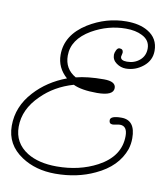

<svg xmlns="http://www.w3.org/2000/svg" viewBox="-137 -785 775 907"><g transform="rotate(10 250.5 -331.5)"><path d="M189 52Q95 52 27 7Q-52 -45 -52 -136Q-52 -228 15 -301Q75 -367 166 -401Q117 -444 117 -506Q117 -601 214 -662Q300 -715 397 -715Q460 -715 500 -691Q551 -661 551 -601Q551 -555 514 -525Q477 -495 431 -495Q407 -495 386 -510Q365 -525 365 -550Q365 -559 371 -571.5Q377 -584 386 -584Q404 -584 404 -566Q404 -563 402 -556.5Q400 -550 400 -547Q400 -528 431 -528Q467 -528 492 -549.5Q517 -571 517 -606Q517 -646 478 -665Q447 -681 400 -681Q315 -681 238 -637Q151 -586 151 -508Q151 -444 206 -413Q233 -420 266 -423.5Q299 -427 339 -427Q396 -427 396 -395Q396 -358 317 -358Q242 -358 203 -377Q113 -351 52 -290Q-19 -221 -19 -137Q-19 -59 48 -17Q103 17 190 17Q298 17 383 -28Q486 -83 486 -181Q486 -229 451 -229Q445 -229 433.5 -226.5Q422 -224 416 -224Q399 -224 399 -242Q399 -263 452 -263Q519 -263 519 -176Q519 -162 517 -149Q515 -136 511 -123Q480 -35 378 12Q294 52 189 52Z"/></g></svg>

Font: Send Flowers
Style: Regular
Weight: 400
Designer: Robert E. Leuschke
Foundry: Robert E. Leuschke
Version: Version 1.010; ttfautohint (v1.8.4.7-5d5b)